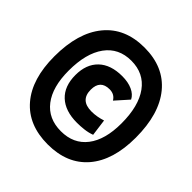

<svg xmlns="http://www.w3.org/2000/svg" viewBox="-183 -822 951 951"><g transform="rotate(45 293.0 -346.5)"><path d="M293 -7.3Q156.7 -7.3 82.3 -94.2Q7.8 -181.2 7.8 -339.4Q7.8 -504.4 82.3 -595.2Q156.7 -686 293 -686Q429.2 -686 503.7 -595.2Q578.1 -504.4 578.1 -339.4Q578.1 -181.2 503.7 -94.2Q429.2 -7.3 293 -7.3ZM293 -99.6Q381.3 -99.6 429.7 -162.4Q478 -225.1 478 -339.4Q478 -460.4 429.7 -527.1Q381.3 -593.8 293 -593.8Q204.6 -593.8 156.2 -527.1Q107.9 -460.4 107.9 -339.4Q107.9 -225.1 156.2 -162.4Q204.6 -99.6 293 -99.6ZM319.3 -185.5Q237.3 -185.5 192.1 -227.5Q147 -269.5 147 -347.7Q147 -423.3 190.9 -465.6Q234.9 -507.8 315.4 -507.8Q356.4 -507.8 386.2 -494.4Q416 -481 428.2 -456.5L368.2 -389.2Q351.6 -417.5 316.9 -417.5Q252 -417.5 252 -350.1Q252 -275.9 331.1 -275.9Q350.6 -275.9 369.6 -279.3Q388.7 -282.7 406.7 -288.6L418.5 -200.2Q394.5 -191.4 369.1 -188.5Q343.8 -185.5 319.3 -185.5Z"/></g></svg>

Font: CaskaydiaCove NFP SemiBold
Style: Regular
Weight: 600
Designer: Aaron Bell
Foundry: Saja Typeworks
Version: Version 2111.001; VTT 6.35;Nerd Fonts 3.1.1